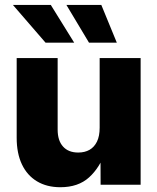

<svg xmlns="http://www.w3.org/2000/svg" viewBox="-20 -762 649 792"><path d="M229 10.3Q172.9 10.3 132.3 -14.2Q91.8 -38.6 70.3 -84.2Q48.8 -129.9 48.8 -193.4V-522.5H217.8V-227.5Q217.8 -182.1 240 -157.5Q262.2 -132.8 302.7 -132.8Q329.6 -132.8 349.4 -144Q369.1 -155.3 380.1 -178Q391.1 -200.7 391.1 -235.4V-522.5H560.1V0H395L394.5 -138.2H415.5Q392.1 -70.8 347.4 -30.3Q302.7 10.3 229 10.3ZM347.2 -585.9 253.9 -741.7H397.9L461.9 -585.9ZM168 -585.9 33.2 -741.7H189.5L286.1 -585.9Z"/></svg>

Font: Inter 28pt ExtraBold
Style: Regular
Weight: 800
Designer: Rasmus Andersson
Foundry: rsms
Version: Version 4.001;git-66647c0bb